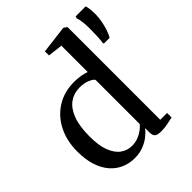

<svg xmlns="http://www.w3.org/2000/svg" viewBox="-224 -963 1117 1117"><g transform="rotate(-45 335.0 -404.0)"><path d="M239.5 11Q196 11 158 -5.2Q120 -21.5 91 -54.2Q62 -87 45.8 -136.8Q29.5 -186.5 29.5 -253.5Q29.5 -339.5 63.2 -407.2Q97 -475 158.8 -514Q220.5 -553 303 -553Q332 -553 357 -548.5Q382 -544 399.5 -537.5V-754L308.5 -765V-798.5L474 -819H483.5L501.5 -805V-42.5H557.5V-5.5Q538.5 -1 511.8 4.2Q485 9.5 457.5 9.5Q432 9.5 418.5 1.2Q405 -7 405 -35.5V-71Q391 -52 367.2 -33Q343.5 -14 311.2 -1.5Q279 11 239.5 11ZM278.5 -51Q307 -51 330.8 -60.5Q354.5 -70 372.2 -83.5Q390 -97 399.5 -109.5V-473Q391 -486 364.2 -496.8Q337.5 -507.5 303 -507.5Q255.5 -507.5 219.5 -482.2Q183.5 -457 163 -404Q142.5 -351 142 -268Q141.5 -190.5 160 -142.8Q178.5 -95 209.8 -73Q241 -51 278.5 -51ZM630.5 -588H583.5L581 -594Q584 -615.5 585.5 -643.5Q587 -671.5 587 -704Q587 -737.5 584 -762.8Q581 -788 575 -803L578.5 -816H661Q665.5 -803.5 667.5 -785.8Q669.5 -768 669.5 -739.5Q669.5 -718 664.5 -689.8Q659.5 -661.5 650.8 -634.2Q642 -607 630.5 -588Z"/></g></svg>

Font: Merriweather 60pt
Style: Regular
Weight: 400
Version: Version 2.100